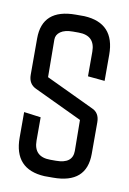

<svg xmlns="http://www.w3.org/2000/svg" viewBox="-65 -547 398 593"><g transform="rotate(10 134.0 -250.0)"><path d="M20 -180 73 -173V-100Q73 -49 125 -49H143Q195 -49 195 -89L194 -186L44 -257Q20 -268 20 -297V-411Q20 -504 125 -504H152Q248 -499 248 -400V-318L195 -323V-400Q195 -451 143 -451H125Q100 -451 86.5 -441.5Q73 -432 73 -417L74 -299L224 -228Q248 -218 248 -188V-89Q248 4 143 4H116Q20 -1 20 -100Z"/></g></svg>

Font: Karantina Light
Style: Regular
Weight: 300
Designer: Rony Koch
Foundry: Rony Koch
Version: Version 1.000; ttfautohint (v1.8.3)